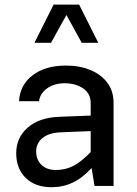

<svg xmlns="http://www.w3.org/2000/svg" viewBox="-20 -801 592 827"><path d="M469.2 -356.9V0H387.2L374.5 -77.1Q334.5 -33.7 292.5 -14.2Q250.5 5.4 201.7 5.4Q131.8 5.4 90.8 -34.7Q49.8 -74.7 49.8 -140.6Q49.8 -207.5 98.9 -251Q147.9 -294.4 234.9 -297.9L370.6 -303.2V-356.9Q370.6 -398.9 337.4 -420.7Q304.2 -442.4 259.3 -442.4Q214.4 -442.4 183.8 -421.1Q153.3 -399.9 147.9 -365.2H62Q65.9 -435.1 120.6 -476.8Q175.3 -518.6 264.2 -518.6Q322.8 -518.6 369.1 -499.5Q415.5 -480.5 442.4 -444.6Q469.2 -408.7 469.2 -356.9ZM135.7 -148.9Q135.7 -113.3 158.4 -91.1Q181.2 -68.8 220.7 -68.8Q262.2 -68.8 296.6 -86.9Q331.1 -105 370.6 -146V-236.3L239.3 -231Q189.5 -228.5 162.6 -206.1Q135.7 -183.6 135.7 -148.9ZM403.3 -616.7H332L266.1 -736.3L199.7 -616.7H128.4L210.9 -781.2H320.8Z"/></svg>

Font: Estedad-FD Medium
Style: Regular
Weight: 500
Designer: Amin Abedi
Version: Version 7.3